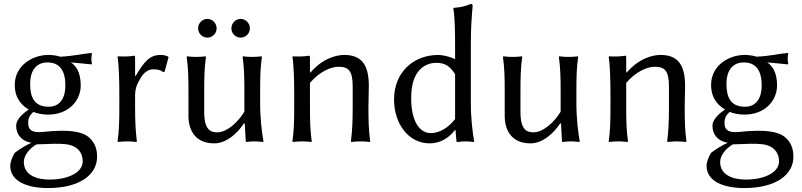

<svg xmlns="http://www.w3.org/2000/svg" viewBox="-20 -718 4075 975"><path d="M390 -285C390 -354 363 -386 340 -401C370 -399 403 -395 444 -391L447 -394C445 -403 444 -411 444 -420C444 -429 445 -437 447 -446L444 -449C396 -445 361 -434 286 -430C268 -436 247 -439 225 -439C146 -439 55 -386 55 -287C55 -212 98 -178 126 -162C97 -142 62 -113 62 -79C62 -38 86 -2 140 7C112 19 81 38 55 58C43 77 32 105 32 124C32 203 118 237 224 237C380 237 473 172 473 78C473 34 459 3 431 -21C394 -53 325 -54 290 -54C273 -54 233 -52 210 -49C196 -48 186 -47 181 -47C153 -47 123 -51 123 -94C123 -114 128 -131 150 -150C163 -143 194 -136 224 -136C328 -136 390 -206 390 -285ZM101 104C101 71 131 34 166 15C196 15 241 12 255 12C303 12 334 13 361 29C390 46 400 75 400 101C400 162 318 194 232 194C167 194 101 172 101 104ZM312 -284C312 -223 287 -176 227 -176C155 -176 133 -223 133 -292C133 -358 163 -401 221 -401C286 -401 312 -355 312 -284Z M666 -334V-425C666 -433 665 -435 660 -435C638 -431 602 -430 579 -432L577 -429C584 -386 586 -310 586 -235V-180C586 -105 585 -54 577 0L579 3C591 1 614 0 626 0C638 0 661 1 673 3L675 0C668 -57 666 -104 666 -180V-232C666 -274 679 -298 700 -331C715 -353 737 -366 756 -366C776 -366 795 -364 808 -352L816 -354L836 -428L832 -432C815 -437 814 -439 796 -439C742 -439 713 -408 669 -332Z M1219 -92 1223 -89 1228 0C1228 2 1229 3 1232 3C1245 1 1257 0 1272 0C1284 0 1303 1 1316 3L1318 0C1310 -43 1301 -117 1301 -192V-249C1301 -324 1302 -376 1310 -429L1308 -432C1296 -430 1273 -429 1261 -429C1249 -429 1226 -430 1214 -432L1212 -429C1220 -372 1221 -325 1221 -249V-151C1191 -100 1133 -46 1084 -46C1050 -46 1017 -57 1017 -150V-249C1017 -324 1018 -376 1026 -429L1024 -432C1012 -430 989 -429 977 -429C965 -429 942 -430 930 -432L928 -429C936 -372 937 -325 937 -249V-129C937 -60 969 10 1068 10C1130 10 1186 -41 1219 -92ZM986 -574C986 -548 1007 -527 1033 -527C1059 -527 1080 -548 1080 -574C1080 -600 1059 -622 1033 -622C1007 -622 986 -600 986 -574ZM1155 -574C1155 -548 1176 -527 1202 -527C1228 -527 1249 -548 1249 -574C1249 -600 1228 -622 1202 -622C1176 -622 1155 -600 1155 -574Z M1851 -180C1851 -212 1853 -249 1853 -281C1853 -385 1819 -439 1729 -439C1691 -439 1620 -424 1556 -349L1554 -352V-425C1554 -433 1553 -435 1548 -435C1526 -431 1490 -430 1467 -432L1465 -429C1472 -386 1474 -310 1474 -235V-180C1474 -105 1473 -54 1465 0L1467 3C1479 1 1502 0 1514 0C1526 0 1549 1 1561 3L1563 0C1555 -57 1554 -104 1554 -180V-297C1605 -357 1663 -379 1699 -379C1750 -379 1771 -359 1771 -278V-180C1771 -105 1769 -54 1762 0L1764 3C1776 1 1799 0 1811 0C1823 0 1846 1 1858 3L1860 0C1852 -57 1851 -104 1851 -180Z M2291 -58H2293L2298 0C2298 2 2301 3 2307 3C2320 1 2327 0 2342 0C2354 0 2373 1 2386 3L2388 0C2380 -43 2371 -117 2371 -192V-500C2371 -574 2375 -626 2380 -688C2380 -695 2377 -698 2371 -698C2346 -688 2325 -681 2284 -678L2282 -675C2290 -632 2291 -558 2291 -482V-417C2268 -430 2227 -439 2207 -439C2077 -439 1981 -349 1981 -213C1981 -90 2054 10 2162 10C2210 10 2255 -12 2291 -58ZM2291 -113C2255 -67 2209 -42 2168 -42C2114 -42 2068 -96 2068 -221C2068 -371 2148 -399 2196 -399C2243 -399 2267 -379 2291 -341Z M2825 -92 2829 -89 2834 0C2834 2 2835 3 2838 3C2851 1 2863 0 2878 0C2890 0 2909 1 2922 3L2924 0C2916 -43 2907 -117 2907 -192V-249C2907 -324 2908 -376 2916 -429L2914 -432C2902 -430 2879 -429 2867 -429C2855 -429 2832 -430 2820 -432L2818 -429C2826 -372 2827 -325 2827 -249V-151C2797 -100 2739 -46 2690 -46C2656 -46 2623 -57 2623 -150V-249C2623 -324 2624 -376 2632 -429L2630 -432C2618 -430 2595 -429 2583 -429C2571 -429 2548 -430 2536 -432L2534 -429C2542 -372 2543 -325 2543 -249V-129C2543 -60 2575 10 2674 10C2736 10 2792 -41 2825 -92Z M3457 -180C3457 -212 3459 -249 3459 -281C3459 -385 3425 -439 3335 -439C3297 -439 3226 -424 3162 -349L3160 -352V-425C3160 -433 3159 -435 3154 -435C3132 -431 3096 -430 3073 -432L3071 -429C3078 -386 3080 -310 3080 -235V-180C3080 -105 3079 -54 3071 0L3073 3C3085 1 3108 0 3120 0C3132 0 3155 1 3167 3L3169 0C3161 -57 3160 -104 3160 -180V-297C3211 -357 3269 -379 3305 -379C3356 -379 3377 -359 3377 -278V-180C3377 -105 3375 -54 3368 0L3370 3C3382 1 3405 0 3417 0C3429 0 3452 1 3464 3L3466 0C3458 -57 3457 -104 3457 -180Z M3926 -285C3926 -354 3899 -386 3876 -401C3906 -399 3939 -395 3980 -391L3983 -394C3981 -403 3980 -411 3980 -420C3980 -429 3981 -437 3983 -446L3980 -449C3932 -445 3897 -434 3822 -430C3804 -436 3783 -439 3761 -439C3682 -439 3591 -386 3591 -287C3591 -212 3634 -178 3662 -162C3633 -142 3598 -113 3598 -79C3598 -38 3622 -2 3676 7C3648 19 3617 38 3591 58C3579 77 3568 105 3568 124C3568 203 3654 237 3760 237C3916 237 4009 172 4009 78C4009 34 3995 3 3967 -21C3930 -53 3861 -54 3826 -54C3809 -54 3769 -52 3746 -49C3732 -48 3722 -47 3717 -47C3689 -47 3659 -51 3659 -94C3659 -114 3664 -131 3686 -150C3699 -143 3730 -136 3760 -136C3864 -136 3926 -206 3926 -285ZM3637 104C3637 71 3667 34 3702 15C3732 15 3777 12 3791 12C3839 12 3870 13 3897 29C3926 46 3936 75 3936 101C3936 162 3854 194 3768 194C3703 194 3637 172 3637 104ZM3848 -284C3848 -223 3823 -176 3763 -176C3691 -176 3669 -223 3669 -292C3669 -358 3699 -401 3757 -401C3822 -401 3848 -355 3848 -284Z"/></svg>

Font: Libertinus Sans
Style: Regular
Weight: 400
Designer: Philipp H. Poll, Khaled Hosny
Foundry: Caleb Maclennan
Version: Version 7.050;RELEASE